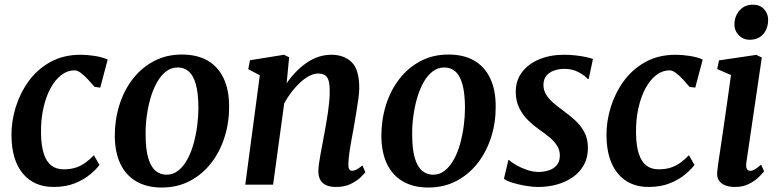

<svg xmlns="http://www.w3.org/2000/svg" viewBox="-20 -806 3402 838"><path d="M213.5 10Q129 10 80 -48.2Q31 -106.5 30 -215Q29.5 -275 48.2 -336.8Q67 -398.5 104.5 -450.8Q142 -503 199.2 -535Q256.5 -567 332 -567Q360.5 -567 394 -561.8Q427.5 -556.5 450 -546L417.5 -423.5L392.5 -427Q380.5 -441.5 365 -458.2Q349.5 -475 333.8 -487Q318 -499 305 -499Q275 -499 248.2 -479Q221.5 -459 201.2 -422.2Q181 -385.5 169.5 -334.8Q158 -284 159 -223Q160 -168.5 171.5 -134Q183 -99.5 204.5 -83.2Q226 -67 258 -67Q289 -67 312.2 -75Q335.5 -83 354.2 -97Q373 -111 390 -128.5L414 -86Q401 -68 374 -45.2Q347 -22.5 307 -6.2Q267 10 213.5 10Z M774 -568Q840 -568 885.8 -541.8Q931.5 -515.5 955.8 -464.8Q980 -414 980 -341.5Q980.5 -271.5 960.2 -207.8Q940 -144 901.8 -94.5Q863.5 -45 808.8 -16.2Q754 12.5 686 12.5Q621.5 12.5 575.8 -13.8Q530 -40 505.8 -90.2Q481.5 -140.5 481 -212.5Q481 -283.5 501 -347.5Q521 -411.5 559.2 -461Q597.5 -510.5 651.8 -539.2Q706 -568 774 -568ZM756 -511.5Q726.5 -511.5 703.5 -493.2Q680.5 -475 663.8 -444.2Q647 -413.5 636.2 -375.5Q625.5 -337.5 620.2 -297Q615 -256.5 615.5 -219Q615.5 -155.5 626.8 -117Q638 -78.5 658.5 -61Q679 -43.5 706.5 -43.5Q736 -43.5 758.5 -61.8Q781 -80 797.8 -110.5Q814.5 -141 825 -179.2Q835.5 -217.5 840.8 -258Q846 -298.5 846 -336.5Q845.5 -400 834.8 -438.2Q824 -476.5 804 -494Q784 -511.5 756 -511.5Z M1231 -442.5Q1249 -469 1270.8 -491.5Q1292.5 -514 1317.2 -531.2Q1342 -548.5 1369.5 -557.8Q1397 -567 1426.5 -567Q1481 -567 1514.5 -535Q1548 -503 1548 -421.5Q1548 -403 1543.8 -372Q1539.5 -341 1533.8 -307.5Q1528 -274 1523.5 -247Q1519 -222 1513.8 -193.8Q1508.5 -165.5 1504.8 -138.5Q1501 -111.5 1500.5 -91Q1500 -73.5 1504.8 -67Q1509.5 -60.5 1516 -60.5Q1525 -60.5 1535.5 -65.8Q1546 -71 1562 -84L1574.5 -54.5Q1570.5 -48 1554 -32.2Q1537.5 -16.5 1510.8 -3.2Q1484 10 1447.5 10Q1416.5 10 1399.2 0.2Q1382 -9.5 1375.5 -25.8Q1369 -42 1369.5 -61.5Q1370 -75 1372.5 -93.5Q1375 -112 1379 -133.2Q1383 -154.5 1387 -176.5Q1391 -198.5 1395 -219Q1398.5 -239.5 1403 -263.8Q1407.5 -288 1411 -313.2Q1414.5 -338.5 1417 -363Q1419.5 -387.5 1419 -409.5Q1419 -439 1413.8 -455.5Q1408.5 -472 1397.2 -478.5Q1386 -485 1368 -485Q1350 -485 1330.2 -474.8Q1310.5 -464.5 1290.8 -446.5Q1271 -428.5 1253 -405Q1235 -381.5 1220.5 -355.5L1172 0H1050.5L1114 -477.5L1063.5 -504L1071 -543L1219.5 -567L1242 -556Z M1937.5 -568Q2003.5 -568 2049.2 -541.8Q2095 -515.5 2119.2 -464.8Q2143.5 -414 2143.5 -341.5Q2144 -271.5 2123.8 -207.8Q2103.5 -144 2065.2 -94.5Q2027 -45 1972.2 -16.2Q1917.5 12.5 1849.5 12.5Q1785 12.5 1739.2 -13.8Q1693.5 -40 1669.2 -90.2Q1645 -140.5 1644.5 -212.5Q1644.5 -283.5 1664.5 -347.5Q1684.5 -411.5 1722.8 -461Q1761 -510.5 1815.2 -539.2Q1869.5 -568 1937.5 -568ZM1919.5 -511.5Q1890 -511.5 1867 -493.2Q1844 -475 1827.2 -444.2Q1810.5 -413.5 1799.8 -375.5Q1789 -337.5 1783.8 -297Q1778.5 -256.5 1779 -219Q1779 -155.5 1790.2 -117Q1801.5 -78.5 1822 -61Q1842.5 -43.5 1870 -43.5Q1899.5 -43.5 1922 -61.8Q1944.5 -80 1961.2 -110.5Q1978 -141 1988.5 -179.2Q1999 -217.5 2004.2 -258Q2009.5 -298.5 2009.5 -336.5Q2009 -400 1998.2 -438.2Q1987.5 -476.5 1967.5 -494Q1947.5 -511.5 1919.5 -511.5Z M2549.5 -461.5H2545Q2535 -474 2507.5 -489.8Q2480 -505.5 2444 -505.5Q2419 -505.5 2398.5 -498.2Q2378 -491 2365.5 -476.2Q2353 -461.5 2352 -439Q2351 -415.5 2362 -396Q2373 -376.5 2393.2 -358.8Q2413.5 -341 2439 -322.5Q2465 -303.5 2489.5 -281.5Q2514 -259.5 2530 -230.2Q2546 -201 2546 -160Q2546 -118 2528.5 -86.2Q2511 -54.5 2480.8 -33.2Q2450.5 -12 2411.8 -1Q2373 10 2330 10Q2303 10 2271.5 4.5Q2240 -1 2214.5 -9.2Q2189 -17.5 2179.5 -26L2199 -108H2201Q2212 -97.5 2233.5 -85.2Q2255 -73 2280.8 -64.2Q2306.5 -55.5 2330 -55.5Q2352.5 -55.5 2374 -62Q2395.5 -68.5 2409.5 -84.5Q2423.5 -100.5 2423.5 -127.5Q2423.5 -151.5 2410.8 -171Q2398 -190.5 2377 -207.8Q2356 -225 2331.5 -242Q2310 -257 2286.8 -279.2Q2263.5 -301.5 2247.2 -332.8Q2231 -364 2231 -405.5Q2231 -454.5 2258.2 -490.8Q2285.5 -527 2333.2 -547Q2381 -567 2442 -567Q2468.5 -567 2494.2 -564Q2520 -561 2539.8 -556.5Q2559.5 -552 2568 -548.5Z M2810.5 10Q2726 10 2677 -48.2Q2628 -106.5 2627 -215Q2626.5 -275 2645.2 -336.8Q2664 -398.5 2701.5 -450.8Q2739 -503 2796.2 -535Q2853.5 -567 2929 -567Q2957.5 -567 2991 -561.8Q3024.5 -556.5 3047 -546L3014.5 -423.5L2989.5 -427Q2977.5 -441.5 2962 -458.2Q2946.5 -475 2930.8 -487Q2915 -499 2902 -499Q2872 -499 2845.2 -479Q2818.5 -459 2798.2 -422.2Q2778 -385.5 2766.5 -334.8Q2755 -284 2756 -223Q2757 -168.5 2768.5 -134Q2780 -99.5 2801.5 -83.2Q2823 -67 2855 -67Q2886 -67 2909.2 -75Q2932.5 -83 2951.2 -97Q2970 -111 2987 -128.5L3011 -86Q2998 -68 2971 -45.2Q2944 -22.5 2904 -6.2Q2864 10 2810.5 10Z M3188.5 10Q3162 10 3143.5 2.2Q3125 -5.5 3116.5 -20.5Q3108 -35.5 3110.5 -56.5Q3112.5 -78 3117.5 -111.2Q3122.5 -144.5 3128.8 -186.8Q3135 -229 3142 -277Q3149 -325 3156.2 -376.2Q3163.5 -427.5 3170.5 -478.5L3110.5 -504.5L3118 -542.5L3281 -566.5L3305 -555L3237.5 -96.5Q3235 -78.5 3239.5 -69.5Q3244 -60.5 3253.5 -60.5Q3263 -60.5 3274 -66.5Q3285 -72.5 3302 -87.5L3315 -58.5Q3309.5 -51 3293.2 -34.5Q3277 -18 3250.5 -4Q3224 10 3188.5 10ZM3251.5 -632.5Q3223.5 -632.5 3204 -653Q3184.5 -673.5 3185.5 -702.5Q3187 -737.5 3208.8 -761.5Q3230.5 -785.5 3266 -785.5Q3297 -785.5 3315 -765.8Q3333 -746 3332.5 -718.5Q3332.5 -682 3311.2 -657.2Q3290 -632.5 3251.5 -632.5Z"/></svg>

Font: Merriweather 20pt SemiBold
Style: Italic
Weight: 600
Italic angle: -7.8°
Version: Version 2.101